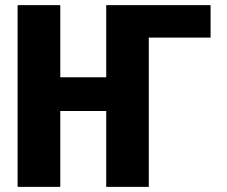

<svg xmlns="http://www.w3.org/2000/svg" viewBox="-20 -731 888 751"><path d="M803.7 -710.9V-584H563L418 -710.9ZM449.2 -428.7V-296.9H160.6V-428.7ZM215.8 -710.9V0H48.8V-710.9ZM562 -710.9V0H395.5V-710.9Z"/></svg>

Font: Roboto Condensed Black
Style: Regular
Weight: 900
Designer: Christian Robertson
Foundry: Google
Version: Version 3.008; 2023